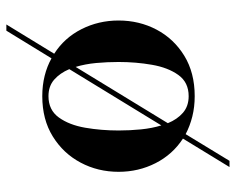

<svg xmlns="http://www.w3.org/2000/svg" viewBox="-89 -530 742 604"><g transform="rotate(90 282.0 -228.0)"><path d="M57 123 149 -27.5Q99 -59.5 71.8 -113.2Q44.5 -167 44.5 -230Q44.5 -295 73.2 -349.5Q102 -404 155.5 -436.8Q209 -469.5 282.5 -469.5Q316.5 -469.5 346.5 -462Q376.5 -454.5 402 -441L486 -579H505.5L416 -432.5Q466 -400 493.2 -346.5Q520.5 -293 520.5 -230Q520.5 -165 491.5 -110.5Q462.5 -56 409.2 -23Q356 10 282.5 10Q248.5 10 218.5 2.5Q188.5 -5 163.5 -19L76.5 123ZM175 -230Q175 -194.5 178.2 -159.5Q181.5 -124.5 190.5 -95L367.5 -385Q355.5 -414.5 334.8 -432.5Q314 -450.5 282.5 -450.5Q239 -450.5 215.8 -418Q192.5 -385.5 183.8 -335Q175 -284.5 175 -230ZM282.5 -9.5Q326 -9.5 349.5 -42Q373 -74.5 381.8 -125Q390.5 -175.5 390.5 -230Q390.5 -265.5 387 -300.5Q383.5 -335.5 374.5 -364.5L197.5 -75Q210 -45.5 230.5 -27.5Q251 -9.5 282.5 -9.5Z"/></g></svg>

Font: Bodoni Moda SemiBold
Style: Regular
Weight: 600
Designer: Owen Earl
Foundry: indestructible type
Version: Version 2.005; ttfautohint (v1.8.4.7-5d5b)